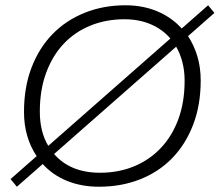

<svg xmlns="http://www.w3.org/2000/svg" viewBox="-20 -698 833 728"><path d="M20 -19 119 -106Q96 -140 83.5 -182Q71 -224 71 -274Q71 -367 99.5 -441.5Q128 -516 179 -568.5Q230 -621 301 -649.5Q372 -678 456 -678Q522 -678 576.5 -655Q631 -632 669 -590L769 -678L793 -649L693 -561Q716 -526 728.5 -484Q741 -442 741 -393Q741 -300 712.5 -225.5Q684 -151 633 -98.5Q582 -46 511 -18Q440 10 355 10Q289 10 234.5 -12Q180 -34 142 -76L44 10ZM131 -275Q131 -198 163 -145L626 -552Q596 -587 551.5 -606Q507 -625 452 -625Q382 -625 323 -601Q264 -577 221.5 -532Q179 -487 155 -422Q131 -357 131 -275ZM359 -43Q429 -43 487.5 -67Q546 -91 589 -136Q632 -181 656 -245.5Q680 -310 680 -392Q680 -430 671.5 -462.5Q663 -495 648 -521L185 -114Q247 -43 359 -43Z"/></svg>

Font: Celebes Light
Style: Italic
Weight: 300
Italic angle: -10°
Designer: Anugrah Pasau
Foundry: Lafontype
Version: Version 1.000; ttfautohint (v1.8.4)